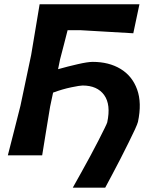

<svg xmlns="http://www.w3.org/2000/svg" viewBox="-20 -733 717 906"><path d="M323.5 152.5Q341.5 120.5 363 81.8Q384.5 43 405.8 3.8Q427 -35.5 444.5 -69.8Q462 -104 473.2 -127Q484.5 -150 486 -155.5Q504 -239.5 471.5 -284.5Q439 -329.5 369.5 -329.5Q357.5 -329.5 316.2 -321Q275 -312.5 230.5 -296L216.5 -230Q205.5 -163 196.8 -110Q188 -57 179 0H17Q32 -58.5 45.8 -112.8Q59.5 -167 76.5 -234L127 -473.5Q139 -544 148 -599Q157 -654 167 -713H638L609 -576Q559 -579 497 -582.5Q435 -586 360 -590.5H299Q291 -558.5 282.2 -524.8Q273.5 -491 263.5 -453L254 -406.5Q300 -419.5 347 -430.2Q394 -441 417.5 -441Q494 -441 549 -407.8Q604 -374.5 627 -311Q650 -247.5 631 -158Q629 -149 616.8 -122.2Q604.5 -95.5 586.2 -58.8Q568 -22 547.8 17.5Q527.5 57 508.5 92.5Q489.5 128 476.5 152.5Z"/></svg>

Font: Commissioner Loud SemiBold
Style: Italic
Weight: 600
Italic angle: -12°
Designer: Kostas Bartsokas
Foundry: Kostas Bartsokas
Version: Version 1.000; ttfautohint (v1.8.3)